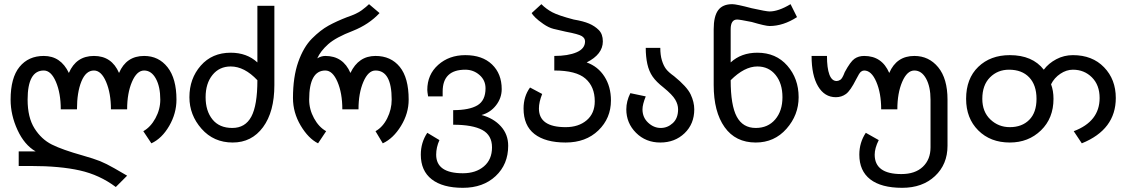

<svg xmlns="http://www.w3.org/2000/svg" viewBox="-20 -692 5438 927"><path d="M593.8 -164.1H515.6Q515.6 -242.2 492.2 -296.9Q468.8 -351.6 433.6 -351.6Q394.5 -351.6 373 -298.8Q351.6 -246.1 351.6 -164.1H273.4Q273.4 -242.2 250 -296.9Q226.6 -351.6 191.4 -351.6Q113.3 -351.6 113.3 -210.9Q113.3 -125 146.5 -72.3Q179.7 -19.5 230.5 5.9Q281.2 31.2 378.9 58.6Q433.6 74.2 462.9 85.9Q492.2 97.7 533.2 121.1Q574.2 144.5 593.8 156.2L539.1 210.9Q460.9 152.3 365.2 130.9Q269.5 109.4 128.9 109.4H70.3V39.1H152.3Q97.7 7.8 64.5 -64.5Q31.2 -136.7 31.2 -210.9Q31.2 -316.4 74.2 -369.1Q117.2 -421.9 191.4 -421.9Q273.4 -421.9 312.5 -339.8Q347.7 -421.9 433.6 -421.9Q519.5 -421.9 554.7 -339.8Q589.8 -421.9 675.8 -421.9Q746.1 -421.9 789.1 -367.2Q832 -312.5 832 -210.9Q832 -144.5 796.9 -84Q761.7 -23.4 710.9 0L671.9 -58.6Q707 -78.1 730.5 -121.1Q753.9 -164.1 753.9 -210.9Q753.9 -273.4 732.4 -312.5Q710.9 -351.6 675.8 -351.6Q640.6 -351.6 617.2 -296.9Q593.8 -242.2 593.8 -164.1Z M1304.7 -281.2Q1304.7 -152.3 1250 -78.1Q1195.3 -3.9 1103.5 -3.9Q1011.7 -3.9 953.1 -70.3Q894.5 -136.7 894.5 -222.7Q894.5 -312.5 949.2 -375Q1003.9 -437.5 1093.8 -437.5Q1171.9 -437.5 1222.7 -390.6V-664.1H1304.7ZM1222.7 -304.7Q1160.2 -371.1 1093.8 -371.1Q1039.1 -371.1 1005.9 -330.1Q972.7 -289.1 972.7 -222.7Q972.7 -156.2 1005.9 -115.2Q1039.1 -74.2 1101.6 -74.2Q1164.1 -74.2 1193.4 -128.9Q1222.7 -183.6 1222.7 -304.7Z M1671.9 -339.8Q1710.9 -421.9 1793 -421.9Q1867.2 -421.9 1910.2 -369.1Q1953.1 -316.4 1953.1 -210.9Q1953.1 -144.5 1916 -84Q1878.9 -23.4 1828.1 0L1793 -58.6Q1828.1 -78.1 1849.6 -121.1Q1871.1 -164.1 1871.1 -210.9Q1871.1 -351.6 1793 -351.6Q1757.8 -351.6 1734.4 -296.9Q1710.9 -242.2 1710.9 -164.1H1632.8Q1632.8 -242.2 1609.4 -296.9Q1585.9 -351.6 1550.8 -351.6Q1472.7 -351.6 1472.7 -210.9Q1472.7 -164.1 1496.1 -121.1Q1519.5 -78.1 1554.7 -58.6L1515.6 0Q1468.8 -23.4 1431.6 -85.9Q1394.5 -148.4 1394.5 -218.8Q1394.5 -320.3 1419.9 -392.6Q1445.3 -464.8 1486.3 -505.9Q1527.3 -546.9 1566.4 -568.4Q1605.5 -589.8 1656.2 -609.4Q1703.1 -625 1726.6 -642.6Q1750 -660.2 1761.7 -671.9L1812.5 -628.9Q1761.7 -574.2 1683.6 -543Q1601.6 -511.7 1564.5 -478.5Q1527.3 -445.3 1511.7 -410.2Q1531.2 -421.9 1550.8 -421.9Q1636.7 -421.9 1671.9 -339.8Z M2304.7 -136.7Q2363.3 -121.1 2398.4 -82Q2433.6 -43 2433.6 11.7Q2433.6 101.6 2373 158.2Q2312.5 214.8 2214.8 214.8Q2117.2 214.8 2064.5 173.8Q2011.7 132.8 2011.7 54.7Q2011.7 -3.9 2043 -50.8L2101.6 -15.6Q2085.9 19.5 2085.9 54.7Q2085.9 144.5 2214.8 144.5Q2277.3 144.5 2316.4 111.3Q2355.5 78.1 2355.5 19.5Q2355.5 -39.1 2308.6 -64.5Q2261.7 -89.8 2168 -89.8V-160.2Q2246.1 -160.2 2285.2 -183.6Q2324.2 -207 2324.2 -265.6Q2324.2 -304.7 2294.9 -330.1Q2265.6 -355.5 2226.6 -355.5Q2117.2 -355.5 2117.2 -250Q2117.2 -246.1 2117.2 -226.6H2046.9Q2043 -250 2043 -257.8Q2043 -332 2095.7 -378.9Q2148.4 -425.8 2226.6 -425.8Q2308.6 -425.8 2355.5 -380.9Q2402.3 -335.9 2402.3 -261.7Q2402.3 -218.8 2375 -183.6Q2347.7 -148.4 2304.7 -136.7Z M2812.5 -390.6Q2867.2 -371.1 2898.4 -322.3Q2929.7 -273.4 2929.7 -207Q2929.7 -121.1 2869.1 -62.5Q2808.6 -3.9 2710.9 -3.9Q2613.3 -3.9 2560.5 -44.9Q2507.8 -85.9 2507.8 -168Q2507.8 -226.6 2539.1 -269.5L2597.7 -238.3Q2582 -199.2 2582 -168Q2582 -78.1 2710.9 -78.1Q2773.4 -78.1 2812.5 -111.3Q2851.6 -144.5 2851.6 -203.1Q2851.6 -273.4 2806.6 -312.5Q2761.7 -351.6 2656.2 -351.6V-421.9Q2722.7 -421.9 2763.7 -439.5Q2804.7 -457 2804.7 -492.2Q2804.7 -507.8 2789.1 -517.6Q2773.4 -527.3 2710.9 -539.1Q2675.8 -546.9 2652.3 -552.7Q2628.9 -558.6 2603.5 -576.2Q2578.1 -593.8 2564.5 -607.4Q2550.8 -621.1 2546.9 -628.9L2593.8 -671.9Q2617.2 -648.4 2646.5 -632.8Q2675.8 -617.2 2750 -597.7Q2796.9 -589.8 2824.2 -578.1Q2851.6 -566.4 2871.1 -546.9Q2890.6 -527.3 2890.6 -492.2Q2890.6 -429.7 2812.5 -390.6Z M3168 -460.9Q3168 -425.8 3175.8 -400.4Q3183.6 -375 3195.3 -359.4Q3207 -343.8 3234.4 -324.2Q3296.9 -273.4 3314.5 -236.3Q3332 -199.2 3332 -164.1Q3332 -93.8 3285.2 -48.8Q3238.3 -3.9 3168 -3.9Q3097.7 -3.9 3050.8 -50.8Q3003.9 -97.7 3003.9 -164.1Q3003.9 -203.1 3023.4 -242.2L3097.7 -226.6Q3082 -187.5 3082 -164.1Q3082 -125 3109.4 -99.6Q3136.7 -74.2 3169.9 -74.2Q3203.1 -74.2 3228.5 -97.7Q3253.9 -121.1 3253.9 -164.1Q3253.9 -187.5 3240.2 -210.9Q3226.6 -234.4 3183.6 -269.5Q3148.4 -296.9 3130.9 -322.3Q3113.3 -347.7 3105.5 -382.8Q3097.7 -418 3097.7 -460.9Z M3507.8 -390.6Q3558.6 -437.5 3636.7 -437.5Q3726.6 -437.5 3781.2 -375Q3835.9 -312.5 3835.9 -222.7Q3835.9 -136.7 3777.3 -70.3Q3718.8 -3.9 3628.9 -3.9Q3531.2 -3.9 3478.5 -78.1Q3425.8 -152.3 3425.8 -281.2V-550.8Q3425.8 -613.3 3447.3 -642.6Q3468.8 -671.9 3515.6 -671.9Q3535.2 -671.9 3609.4 -652.3Q3679.7 -636.7 3695.3 -636.7Q3738.3 -636.7 3796.9 -671.9L3828.1 -609.4Q3761.7 -566.4 3695.3 -566.4Q3675.8 -566.4 3609.4 -585.9Q3550.8 -597.7 3539.1 -597.7Q3507.8 -597.7 3507.8 -550.8ZM3507.8 -304.7Q3507.8 -183.6 3537.1 -128.9Q3566.4 -74.2 3628.9 -74.2Q3687.5 -74.2 3722.7 -115.2Q3757.8 -156.2 3757.8 -222.7Q3757.8 -289.1 3724.6 -330.1Q3691.4 -371.1 3636.7 -371.1Q3574.2 -371.1 3507.8 -304.7Z M4312.5 -164.1H4234.4Q4234.4 -242.2 4210.9 -296.9Q4187.5 -351.6 4152.3 -351.6Q4144.5 -351.6 4136.7 -345.7Q4128.9 -339.8 4113.3 -308.6Q4085.9 -253.9 4064.5 -238.3Q4043 -222.7 4015.6 -222.7Q3960.9 -222.7 3929.7 -275.4Q3898.4 -328.1 3898.4 -421.9H3972.7Q3972.7 -363.3 3984.4 -332Q3996.1 -300.8 4019.5 -300.8Q4027.3 -300.8 4037.1 -306.6Q4046.9 -312.5 4058.6 -343.8Q4085.9 -394.5 4105.5 -408.2Q4125 -421.9 4152.3 -421.9Q4238.3 -421.9 4273.4 -339.8Q4308.6 -421.9 4394.5 -421.9Q4464.8 -421.9 4509.8 -367.2Q4554.7 -312.5 4554.7 -210.9V11.7Q4554.7 101.6 4494.1 158.2Q4433.6 214.8 4335.9 214.8Q4234.4 214.8 4181.6 173.8Q4128.9 132.8 4128.9 54.7Q4128.9 -3.9 4160.2 -50.8L4222.7 -15.6Q4203.1 23.4 4203.1 54.7Q4203.1 148.4 4332 148.4Q4398.4 148.4 4435.5 113.3Q4472.7 78.1 4472.7 19.5V-210.9Q4472.7 -273.4 4451.2 -312.5Q4429.7 -351.6 4394.5 -351.6Q4359.4 -351.6 4335.9 -296.9Q4312.5 -242.2 4312.5 -164.1Z M5019.5 -355.5Q5043 -386.7 5080.1 -406.2Q5117.2 -425.8 5160.2 -425.8Q5253.9 -425.8 5310.5 -367.2Q5367.2 -308.6 5367.2 -218.8Q5367.2 -66.4 5203.1 0L5164.1 -58.6Q5289.1 -105.5 5289.1 -218.8Q5289.1 -281.2 5252 -318.4Q5214.8 -355.5 5160.2 -355.5Q5128.9 -355.5 5099.6 -335.9Q5070.3 -316.4 5054.7 -285.2Q5066.4 -253.9 5066.4 -214.8Q5066.4 -121.1 5005.9 -62.5Q4945.3 -3.9 4855.5 -3.9Q4761.7 -3.9 4703.1 -62.5Q4644.5 -121.1 4644.5 -214.8Q4644.5 -312.5 4703.1 -369.1Q4761.7 -425.8 4855.5 -425.8Q4964.8 -425.8 5019.5 -355.5ZM4855.5 -78.1Q4914.1 -78.1 4949.2 -113.3Q4984.4 -148.4 4984.4 -214.8Q4984.4 -281.2 4949.2 -318.4Q4914.1 -355.5 4851.6 -355.5Q4796.9 -355.5 4759.8 -318.4Q4722.7 -281.2 4722.7 -214.8Q4722.7 -152.3 4761.7 -115.2Q4800.8 -78.1 4855.5 -78.1Z"/></svg>

Font: 和音 by 宁静之雨，公众号njzyshare
Style: Regular
Weight: 400
Designer: Steve Matteson
Foundry: Ascender Corporation
Version: Version 6.00;June 8, 2018;FontCreator 11.0.0.2388 32-bit